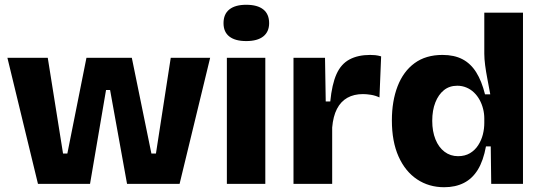

<svg xmlns="http://www.w3.org/2000/svg" viewBox="-20 -770 2269 804"><path d="M139 0 11 -528H180L244 -127H262L342 -528H532L614 -127H633L695 -528H860L732 0H512L441 -393H424L357 0Z M930 0V-528H1091V0ZM1011 -598Q965 -598 940.5 -617Q916 -636 916 -673Q916 -711 940.5 -730.5Q965 -750 1011 -750Q1058 -750 1082.5 -730.5Q1107 -711 1107 -673Q1107 -637 1082.5 -617.5Q1058 -598 1011 -598Z M1209 0V-250V-528H1341L1344 -345H1363Q1370 -417 1389 -459.5Q1408 -502 1443.5 -521Q1479 -540 1530 -540Q1540 -540 1551 -539Q1562 -538 1576 -534L1569 -362Q1552 -370 1533.5 -373Q1515 -376 1500 -376Q1462 -376 1434.5 -360.5Q1407 -345 1391 -314Q1375 -283 1371 -236V0Z M1840 14Q1776 14 1726.5 -19Q1677 -52 1649 -114.5Q1621 -177 1621 -266Q1621 -347 1645 -409Q1669 -471 1716 -505.5Q1763 -540 1833 -540Q1882 -540 1916.5 -522Q1951 -504 1974 -467.5Q1997 -431 2011 -375H2033Q2027 -408 2021 -439Q2015 -470 2011.5 -497Q2008 -524 2008 -545V-717H2170V-249V0H2037L2035 -157H2015Q2004 -97 1981 -59.5Q1958 -22 1922.5 -4Q1887 14 1840 14ZM1898 -116Q1927 -116 1948 -128.5Q1969 -141 1982.5 -162Q1996 -183 2002 -207Q2008 -231 2008 -255V-274Q2008 -294 2003 -314Q1998 -334 1988.5 -351.5Q1979 -369 1965 -382.5Q1951 -396 1933 -403.5Q1915 -411 1895 -411Q1862 -411 1839 -392.5Q1816 -374 1803 -341Q1790 -308 1790 -264Q1790 -220 1803.5 -186.5Q1817 -153 1841.5 -134.5Q1866 -116 1898 -116Z"/></svg>

Font: Bricolage Grotesque 24pt ExtraBold
Style: Regular
Weight: 800
Designer: Mathieu Triay
Foundry: Atelier Triay
Version: Version 1.001;gftools[0.9.33.dev8+g029e19f]